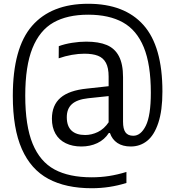

<svg xmlns="http://www.w3.org/2000/svg" viewBox="-20 -769 930 1019"><path d="M842 -283.5Q842 -182 820.2 -116.8Q798.5 -51.5 761 -21.5Q723.5 8.5 674 8.5Q631 8.5 603 -10.2Q575 -29 563.5 -63H557.5Q534.5 -27.5 496.5 -9.5Q458.5 8.5 412 8.5Q364.5 8.5 329 -8.8Q293.5 -26 274.5 -59.2Q255.5 -92.5 255.5 -138.5Q255.5 -210.5 301 -250Q346.5 -289.5 442.5 -299L556.5 -311.5V-362.5Q556.5 -409 542.2 -435.5Q528 -462 500 -473Q472 -484 427.5 -484Q397 -484 361.2 -477.8Q325.5 -471.5 291.5 -459.5L292 -524Q323 -535.5 362.5 -541.8Q402 -548 437.5 -548Q504 -548 546.8 -530Q589.5 -512 611.2 -470.5Q633 -429 633 -359.5V-123Q633 -84.5 646 -66.5Q659 -48.5 687.5 -48.5Q727.5 -48.5 754 -102Q780.5 -155.5 780.5 -277Q780.5 -427 743 -518.2Q705.5 -609.5 632.2 -650.2Q559 -691 448 -691Q337 -691 263.8 -649.5Q190.5 -608 152.2 -513.2Q114 -418.5 114 -261.5Q114 -101.5 153.2 -6.2Q192.5 89 269.5 130.5Q346.5 172 467 172Q514.5 172 559.2 165Q604 158 651 143.5V202Q562 230 467 230Q329.5 230 236.8 180.2Q144 130.5 96 22Q48 -86.5 48 -260Q48 -514.5 150.2 -631.8Q252.5 -749 448 -749Q641 -749 741.5 -636Q842 -523 842 -283.5ZM556.5 -120V-259L447.5 -247.5Q389 -241 361.8 -216.5Q334.5 -192 334.5 -147Q334.5 -99.5 359.5 -76Q384.5 -52.5 432 -52.5Q466.5 -52.5 499.5 -68.5Q532.5 -84.5 556.5 -120Z"/></svg>

Font: Encode Sans Semi Condensed
Style: Regular
Weight: 400
Width: 4
Designer: Multiple Designers
Foundry: Impallari Type
Version: Version 2.000